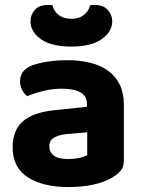

<svg xmlns="http://www.w3.org/2000/svg" viewBox="-20 -739 575 775"><path d="M256 -97Q278 -97 299.5 -101.5Q321 -106 332 -113V-205L250 -198Q218 -195 198.5 -183.5Q179 -172 179 -149Q179 -125 197 -111Q215 -97 256 -97ZM250 -496Q302 -496 344.5 -485.5Q387 -475 417 -453Q447 -431 463.5 -397Q480 -363 480 -317V-91Q480 -65 466.5 -49.5Q453 -34 434 -23Q403 -4 358 6Q313 16 256 16Q153 16 92 -23.5Q31 -63 31 -144Q31 -213 72 -249Q113 -285 198 -294L331 -308V-319Q331 -351 305 -366Q279 -381 230 -381Q192 -381 155.5 -372Q119 -363 90 -351Q78 -359 69.5 -375.5Q61 -392 61 -411Q61 -455 107 -474Q136 -485 174.5 -490.5Q213 -496 250 -496ZM268 -663Q299 -663 318.5 -678.5Q338 -694 344 -718Q349 -719 353 -719Q357 -719 362 -719Q397 -719 415 -699Q433 -679 433 -653Q433 -611 390.5 -581Q348 -551 268 -551Q187 -551 145 -581Q103 -611 103 -653Q103 -679 120.5 -699Q138 -719 174 -719Q179 -719 183 -719Q187 -719 192 -718Q197 -694 217 -678.5Q237 -663 268 -663Z"/></svg>

Font: Baloo Bhai 2
Style: Bold
Weight: 700
Designer: Supriya Tembe, Noopur Datye and Ek Type
Foundry: Ek Type
Version: Version 1.640;PS 1.000;hotconv 16.6.51;makeotf.lib2.5.65220;